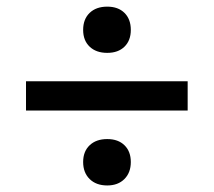

<svg xmlns="http://www.w3.org/2000/svg" viewBox="-20 -611 650 584"><path d="M306.2 -590.8Q339.4 -590.8 358.6 -571.8Q377.9 -552.7 377.9 -520Q377.9 -487.8 358.6 -469Q339.4 -450.2 306.2 -450.2Q272.5 -450.2 252.7 -469Q232.9 -487.8 232.9 -520Q232.9 -552.7 252.7 -571.8Q272.5 -590.8 306.2 -590.8ZM550.8 -363.8V-274.9H59.1V-363.8ZM306.2 -188Q339.4 -188 358.6 -169.2Q377.9 -150.4 377.9 -118.2Q377.9 -85.9 358.4 -66.4Q338.9 -46.9 306.2 -46.9Q272.5 -46.9 252.7 -66.4Q232.9 -85.9 232.9 -118.2Q232.9 -150.4 252.7 -169.2Q272.5 -188 306.2 -188Z"/></svg>

Font: Work Sans Medium
Style: Regular
Weight: 500
Designer: Wei Huang
Foundry: Wei Huang
Version: Version 2.012